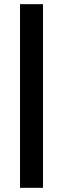

<svg xmlns="http://www.w3.org/2000/svg" viewBox="-20 -705 302 920"><path d="M76 195V-685H186V195Z"/></svg>

Font: Kreon Light SemiBold
Style: Regular
Weight: 600
Version: Version 2.002